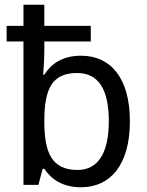

<svg xmlns="http://www.w3.org/2000/svg" viewBox="-20 -780 619 810"><path d="M322 10C445 10 528 -84 528 -268C528 -452 446 -545 322 -545C243 -545 195 -510 167 -465H162C164 -487 167 -530 167 -575V-605H363V-671H167V-760H79V-671H8V-605H79V0H142L160 -68H167C195 -25 243 10 322 10ZM307 -63C199 -63 167 -135 167 -267V-271C167 -408 202 -472 305 -472C395 -472 439 -404 439 -269C439 -136 395 -63 307 -63Z"/></svg>

Font: Noto Sans Thai
Style: Regular
Weight: 400
Designer: Monotype Design Team
Foundry: Monotype Imaging Inc.
Version: Version 1.901